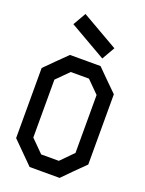

<svg xmlns="http://www.w3.org/2000/svg" viewBox="-157 -922 754 998"><g transform="rotate(20 220.0 -423.5)"><path d="M137.7 -846.7Q205.1 -807.6 339.8 -730.5Q326.2 -706.1 298.8 -659.2Q231.4 -698.2 96.7 -775.4Q110.4 -799.8 137.7 -846.7ZM418.9 -116.2 360.4 -58.6 302.7 0H136.7L78.1 -58.6L19.5 -117.2V-504.9Q48.8 -533.2 77.1 -562.5L134.8 -619.1H303.7Q333 -590.8 361.3 -561.5L418.9 -504.9ZM102.5 -150.4 170.9 -82H268.6Q291 -104.5 335.9 -150.4V-470.7L269.5 -537.1H168.9L135.7 -503.9L102.5 -470.7Z"/></g></svg>

Font: mr_KirucoupageG
Style: Regular
Weight: 400
Designer: Jan Henkel
Version: Version 1.00 May 25, 2020, initial release